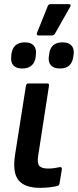

<svg xmlns="http://www.w3.org/2000/svg" viewBox="-20 -894 376 925"><path d="M173 11Q99 11 69 -26Q39 -63 53 -151L105 -481Q107 -492 118 -492H207Q218 -492 216 -481L164 -144Q158 -109 169 -95.5Q180 -82 211 -82Q226 -82 241 -84Q256 -86 269 -89Q279 -90 278 -78L267 -11Q265 0 256 2Q240 6 218 8.5Q196 11 173 11ZM168 -723Q154 -723 158 -735L209 -862Q213 -874 223 -874H312Q317 -874 319.5 -870.5Q322 -867 318 -861L246 -734Q241 -723 228 -723ZM87 -564Q58 -564 44.5 -579Q31 -594 34 -620L35 -634Q43 -690 100 -690Q129 -690 142.5 -674.5Q156 -659 153 -634L152 -620Q144 -564 87 -564ZM269 -564Q239 -564 225.5 -579Q212 -594 215 -620L217 -634Q224 -690 281 -690Q311 -690 324.5 -674.5Q338 -659 335 -634L333 -620Q325 -564 269 -564Z"/></svg>

Font: Sofia Sans Semi Condensed
Style: Bold Italic
Weight: 700
Italic angle: -9°
Version: Version 4.100